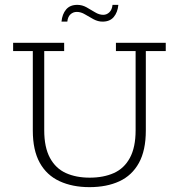

<svg xmlns="http://www.w3.org/2000/svg" viewBox="-20 -759 735 790"><path d="M348 11Q278 11 225 -13.5Q172 -38 143.5 -89.5Q115 -141 115 -222V-549H34V-583H244V-549H162V-223Q162 -153 185.5 -109.5Q209 -66 251 -47Q293 -28 349 -28Q406 -28 448.5 -47Q491 -66 514.5 -109.5Q538 -153 538 -223V-549H457V-583H662V-549H580V-222Q580 -140 551.5 -88.5Q523 -37 471 -13Q419 11 348 11ZM402 -670Q383 -670 364.5 -680Q346 -690 329.5 -700Q313 -710 296 -710Q281 -710 270 -700Q259 -690 257 -670H233Q236 -701 252 -720Q268 -739 298 -739Q318 -739 336 -729Q354 -719 371 -708.5Q388 -698 405 -698Q419 -698 430 -708.5Q441 -719 443 -739H467Q464 -708 448 -689Q432 -670 402 -670Z"/></svg>

Font: Rokkitt ExtraLight
Style: Regular
Weight: 250
Version: Version 3.103